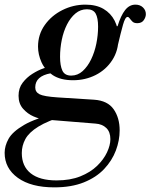

<svg xmlns="http://www.w3.org/2000/svg" viewBox="-76 -482 649 828"><path d="M158 326Q58 326 1 285Q-56 244 -56 177Q-56 147 -39 116.5Q-22 86 27.5 57Q77 28 174 5L205 16Q130 39 89.5 64Q49 89 33.5 117.5Q18 146 18 178Q18 235 56.5 265.5Q95 296 168 296Q227 296 270.5 278.5Q314 261 342.5 233.5Q371 206 385.5 175Q400 144 400 118Q400 87 382.5 70Q365 53 336 51L113 33Q94 31 68.5 20Q43 9 23.5 -13Q4 -35 4 -69Q4 -102 21.5 -125Q39 -148 63.5 -163.5Q88 -179 111 -187Q134 -195 145 -197L143 -166Q76 -154 76 -105Q76 -85 94.5 -75.5Q113 -66 172 -62L330 -52Q388 -48 414 -11Q440 26 440 80Q440 124 423.5 167.5Q407 211 373 247Q339 283 285.5 304.5Q232 326 158 326ZM239 -136Q185 -136 151.5 -158Q118 -180 103 -213.5Q88 -247 88 -281Q88 -333 117 -374Q146 -415 193 -438.5Q240 -462 292 -462Q339 -462 370.5 -443.5Q402 -425 418.5 -392.5Q435 -360 435 -319Q435 -264 408 -222.5Q381 -181 336.5 -158.5Q292 -136 239 -136ZM231 -156Q259 -156 280.5 -175.5Q302 -195 317 -226Q332 -257 339.5 -294Q347 -331 347 -367Q347 -405 336.5 -423.5Q326 -442 299 -442Q271 -442 249.5 -424Q228 -406 213 -376.5Q198 -347 190.5 -310.5Q183 -274 183 -237Q183 -199 193 -177.5Q203 -156 231 -156ZM431 -282 427 -369H431Q445 -415 463.5 -438.5Q482 -462 508 -462Q528 -462 540.5 -450Q553 -438 553 -421Q553 -408 544 -395Q535 -382 516 -382Q502 -382 495 -389Q488 -396 483.5 -402.5Q479 -409 474 -409Q464 -409 454.5 -375.5Q445 -342 431 -282Z"/></svg>

Font: Libre Bodoni
Style: Italic
Weight: 400
Italic angle: -13°
Designer: Pablo Impallari, Rodrigo Fuenzalida
Foundry: Impallari Type
Version: Version 2.005;gftools[0.9.23]